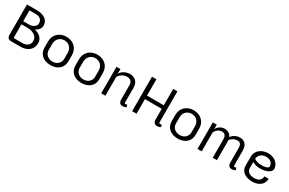

<svg xmlns="http://www.w3.org/2000/svg" viewBox="141 -1885 4725 3136"><g transform="rotate(30 2504.0 -316.5)"><path d="M283.3 -383.3H175V-587.5H291.7C365 -587.5 416.7 -551.7 416.7 -479.2C416.7 -422.5 355 -383.3 283.3 -383.3ZM283.3 -325C389.2 -325 479.2 -280 479.2 -183.3C479.2 -105.8 421.7 -66.7 333.3 -66.7H200C180.8 -66.7 175 -72.5 175 -91.7V-325ZM408.3 -360.8C460.8 -386.7 500 -429.2 500 -487.5C500 -586.7 411.7 -650 283.3 -650H91.7V-75C91.7 -23.3 123.3 0 166.7 0H350C463.3 0 566.7 -65 566.7 -191.7C566.7 -280.8 505 -336.7 408.3 -360.8Z M916.7 -516.7C788.3 -516.7 691.7 -431.7 691.7 -300V-183.3C691.7 -55.8 788.3 16.7 916.7 16.7C1045 16.7 1141.7 -55.8 1141.7 -183.3V-300C1141.7 -431.7 1045 -516.7 916.7 -516.7ZM916.7 -450C1000.8 -450 1062.5 -388.3 1062.5 -300V-183.3C1062.5 -111.7 1006.7 -50 916.7 -50C826.7 -50 770.8 -111.7 770.8 -183.3V-300C770.8 -388.3 832.5 -450 916.7 -450Z M1500 -516.7C1371.7 -516.7 1275 -431.7 1275 -300V-183.3C1275 -55.8 1371.7 16.7 1500 16.7C1628.3 16.7 1725 -55.8 1725 -183.3V-300C1725 -431.7 1628.3 -516.7 1500 -516.7ZM1500 -450C1584.2 -450 1645.8 -388.3 1645.8 -300V-183.3C1645.8 -111.7 1590 -50 1500 -50C1410 -50 1354.2 -111.7 1354.2 -183.3V-300C1354.2 -388.3 1415.8 -450 1500 -450Z M2341.7 -12.5 2325 -54.2C2320 -50.8 2312.5 -45.8 2300 -45.8C2283.3 -45.8 2279.2 -54.2 2279.2 -75V-341.7C2279.2 -471.7 2188.3 -508.3 2120.8 -508.3C2021.7 -508.3 1965.8 -454.2 1938.3 -411.7C1940 -420 1941.7 -430 1941.7 -441.7V-500H1866.7V0H1945.8V-355C1974.2 -399.2 2020 -445.8 2104.2 -445.8C2158.3 -445.8 2200 -415 2200 -341.7V-75C2200 -23.3 2224.2 8.3 2275 8.3C2309.2 8.3 2332.5 -5.8 2341.7 -12.5Z M2991.7 -12.5 2975 -54.2C2970 -50.8 2962.5 -45.8 2950 -45.8C2933.3 -45.8 2929.2 -54.2 2929.2 -75V-650H2850V-341.7H2533.3V-650H2450V0H2533.3V-275H2850V-75C2850 -23.3 2874.2 8.3 2925 8.3C2959.2 8.3 2982.5 -5.8 2991.7 -12.5Z M3316.7 -516.7C3188.3 -516.7 3091.7 -431.7 3091.7 -300V-183.3C3091.7 -55.8 3188.3 16.7 3316.7 16.7C3445 16.7 3541.7 -55.8 3541.7 -183.3V-300C3541.7 -431.7 3445 -516.7 3316.7 -516.7ZM3316.7 -450C3400.8 -450 3462.5 -388.3 3462.5 -300V-183.3C3462.5 -111.7 3406.7 -50 3316.7 -50C3226.7 -50 3170.8 -111.7 3170.8 -183.3V-300C3170.8 -388.3 3232.5 -450 3316.7 -450Z M4400 -12.5 4383.3 -54.2C4378.3 -50.8 4370.8 -45.8 4358.3 -45.8C4341.7 -45.8 4337.5 -54.2 4337.5 -75V-341.7C4337.5 -471.7 4260 -508.3 4200 -508.3C4113.3 -508.3 4061.7 -464.2 4035 -426.7C4008.3 -488.3 3952.5 -508.3 3908.3 -508.3C3826.7 -508.3 3779.2 -457.5 3753.3 -414.2C3755.8 -424.2 3758.3 -436.7 3758.3 -450V-500H3683.3V0H3762.5V-360C3787.5 -403.3 3825.8 -445.8 3891.7 -445.8C3940.8 -445.8 3970.8 -415 3970.8 -341.7V0H4050V-341.7C4050 -354.2 4049.2 -365.8 4047.5 -376.7C4075 -412.5 4116.7 -445.8 4183.3 -445.8C4232.5 -445.8 4258.3 -415 4258.3 -341.7V-75C4258.3 -23.3 4282.5 8.3 4333.3 8.3C4367.5 8.3 4390.8 -5.8 4400 -12.5Z M4720.8 -516.7C4607.5 -516.7 4500 -448.3 4500 -325V-158.3C4500 -35 4605 16.7 4720.8 16.7C4836.7 16.7 4933.3 -43.3 4933.3 -158.3H4854.2C4854.2 -100.8 4817.5 -50 4720.8 -50C4624.2 -50 4579.2 -97.5 4579.2 -158.3V-270.8C4612.5 -251.7 4660.8 -233.3 4720.8 -233.3C4855 -233.3 4933.3 -287.5 4933.3 -341.7C4933.3 -410 4874.2 -516.7 4720.8 -516.7ZM4579.2 -330.8C4582.5 -391.7 4630.8 -450 4720.8 -450C4810 -450 4850 -395.8 4850 -341.7C4850 -305 4777.5 -291.7 4720.8 -291.7C4652.5 -291.7 4608.3 -309.2 4579.2 -330.8Z"/></g></svg>

Font: BoonHome
Style: Book
Weight: 400
Designer: Sungsit Sawaiwan
Foundry: Sungsit Sawaiwan
Version: Version 0.2